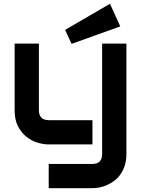

<svg xmlns="http://www.w3.org/2000/svg" viewBox="-20 -756 743 1005"><path d="M641.6 50.8Q641.6 83.5 633.3 109.6Q625 135.7 611.3 155.5Q597.7 175.3 579.6 189.2Q561.5 203.1 541.7 211.9Q522 220.7 502 224.9Q481.9 229 463.9 229H234.9V102.1H463.9Q489.3 102.1 502 88.9Q514.6 75.7 514.6 50.8V-527.8H641.6ZM463.9 0H234.9Q207.5 0 176.5 -9.3Q145.5 -18.6 118.7 -39.8Q91.8 -61 74.2 -95Q56.6 -128.9 56.6 -178.2V-527.8H183.6V-178.2Q183.6 -153.3 196.8 -140.1Q210 -127 235.8 -127H463.9ZM609.4 -617.7 354.5 -526.4 320.8 -599.6 555.7 -736.3Z"/></svg>

Font: Audiowide
Style: Regular
Weight: 400
Version: Version 1.003